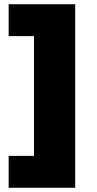

<svg xmlns="http://www.w3.org/2000/svg" viewBox="-20 -721 460 909"><path d="M336 168H141H21V17H141V-550H21V-701H336Z"/></svg>

Font: Work Sans Black
Style: Regular
Weight: 900
Designer: Wei Huang
Foundry: Wei Huang
Version: Version 1.500